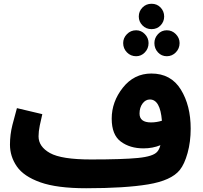

<svg xmlns="http://www.w3.org/2000/svg" viewBox="-20 -980 1081 1021"><path d="M936 -76Q961 -107 977.5 -166.5Q994 -226 994 -296Q994 -419 941.5 -504Q889 -589 785 -589Q693 -589 633.5 -514Q574 -439 574 -349Q574 -263 622.5 -227Q671 -191 743 -191Q792 -191 833 -208Q827 -185 816 -173Q795 -148 713.5 -140Q632 -132 464 -132L438 21Q644 21 767.5 0.5Q891 -20 936 -76ZM722 -376Q722 -408 738 -429.5Q754 -451 777 -451Q832 -451 841 -338Q812 -329 783 -329Q722 -329 722 -376ZM438 21 484 -11 464 -132Q307 -132 246 -166Q185 -200 185 -255Q185 -281 191.5 -312.5Q198 -344 205 -373L70 -405Q59 -367 46 -315.5Q33 -264 33 -211Q33 -148 69.5 -95Q106 -42 194.5 -10.5Q283 21 438 21ZM786 -825Q815 -825 834 -845Q853 -865 853 -892Q853 -920 834 -940Q815 -960 786 -960Q757 -960 737.5 -940Q718 -920 718 -892Q718 -865 737.5 -845Q757 -825 786 -825ZM704 -681Q731 -681 750.5 -701.5Q770 -722 770 -751Q770 -778 750.5 -798.5Q731 -819 704 -819Q675 -819 655 -798.5Q635 -778 635 -751Q635 -722 655 -701.5Q675 -681 704 -681ZM867 -681Q895 -681 915 -701.5Q935 -722 935 -751Q935 -778 915 -798.5Q895 -819 867 -819Q839 -819 820 -798.5Q801 -778 801 -751Q801 -722 820 -701.5Q839 -681 867 -681Z"/></svg>

Font: Noto Sans Arabic Extra
Style: Regular
Weight: 800
Designer: Nadine Chahine - Monotype Design Team
Foundry: Monotype Imaging Inc.
Version: Version 1.902